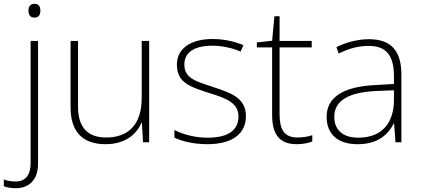

<svg xmlns="http://www.w3.org/2000/svg" viewBox="-71 -744 2201 1004"><path d="M78 -688C78 -667 87 -652 108 -652C133 -652 140 -667 140 -688C140 -709 133 -724 108 -724C87 -724 78 -709 78 -688ZM13 240C80 240 128 197 128 112V-530H89V109C89 172 62 205 11 205C-10 205 -31 203 -51 194V230C-35 236 -14 240 13 240Z M709 -530H670V-232C670 -92 600 -25 484 -25C389 -25 337 -76 337 -187V-530H298V-183C298 -55 361 10 481 10C585 10 644 -43 669 -103H671L677 0H709Z M1215 -137C1215 -235 1131 -260 1040 -290C955 -319 893 -333 893 -407C893 -472 948 -505 1039 -505C1091 -505 1149 -492 1187 -474L1202 -508C1158 -526 1103 -540 1040 -540C926 -540 854 -490 854 -406C854 -310 926 -289 1022 -258C1113 -230 1176 -206 1176 -135C1176 -67 1128 -24 1014 -24C952 -24 891 -39 841 -64V-24C879 -6 940 10 1013 10C1145 10 1215 -45 1215 -137Z M1484 -25C1415 -25 1391 -68 1391 -146V-496H1559V-530H1391V-659H1364L1352 -531L1272 -522V-496H1352V-143C1352 -43 1389 10 1481 10C1515 10 1540 4 1562 -4V-37C1541 -30 1515 -25 1484 -25Z M1858 -539C1797 -539 1739 -522 1688 -498L1700 -464C1755 -491 1803 -504 1857 -504C1945 -504 1989 -459 1989 -345V-305L1889 -299C1728 -291 1637 -238 1637 -133C1637 -44 1694 10 1798 10C1903 10 1956 -37 1988 -98H1990L1997 0H2028V-353C2028 -482 1971 -539 1858 -539ZM1893 -268 1989 -272V-219C1988 -101 1927 -24 1802 -24C1723 -24 1677 -64 1677 -133C1677 -221 1757 -261 1893 -268Z"/></svg>

Font: Noto Sans Gurmukhi ExtraLight
Style: Regular
Weight: 200
Designer: Jelle Bosma - Monotype Design Team
Foundry: Monotype Imaging Inc.
Version: Version 2.004